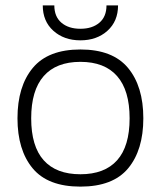

<svg xmlns="http://www.w3.org/2000/svg" viewBox="-20 -679 598 714"><path d="M139 -659H182Q182 -617 208.5 -594.5Q235 -572 279 -572Q323 -572 349.5 -594.5Q376 -617 376 -659H419Q419 -600 379.5 -564.5Q340 -529 279 -529Q218 -529 178.5 -564.5Q139 -600 139 -659ZM45 -239Q45 -358 102 -426.5Q159 -495 279 -495Q399 -495 456 -426.5Q513 -358 513 -239Q513 -121 456.5 -53Q400 15 279 15Q158 15 101.5 -53Q45 -121 45 -239ZM462 -239Q462 -343 415.5 -396Q369 -449 279 -449Q189 -449 142.5 -396Q96 -343 96 -239Q96 -135 142.5 -83Q189 -31 279 -31Q369 -31 415.5 -83Q462 -135 462 -239Z"/></svg>

Font: Pridi ExtraLight
Style: Regular
Weight: 275
Designer: Katatrad Team
Foundry: CadsonDemak
Version: Version 1.001